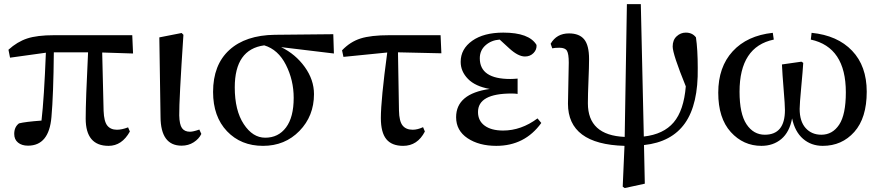

<svg xmlns="http://www.w3.org/2000/svg" viewBox="-20 -701 4314 942"><path d="M481.4 -443.4 488.3 -157.2Q490.2 -105.5 506.3 -85Q522.5 -64.5 553.7 -64.5Q578.1 -64.5 608.4 -76.2L617.2 -55.7Q578.1 14.6 512.7 14.6Q400.4 14.6 400.4 -119.1Q400.4 -208 412.1 -444.3H244.1Q242.2 -235.4 232.4 -127Q220.7 13.7 117.2 13.7Q86.9 13.7 68.4 -1.5Q49.8 -16.6 49.8 -43.9Q49.8 -78.1 73.2 -95.7Q103.5 -103.5 183.6 -109.4Q196.3 -217.8 205.1 -442.4L29.3 -418L21.5 -457Q64.5 -496.1 113.3 -512.2Q162.1 -528.3 245.1 -528.3H628.9L632.8 -438.5Z M871.1 13.7Q768.6 13.7 767.6 -127L761.7 -517.6L871.1 -539.1L879.9 -530.3Q858.4 -207 859.4 -134.8Q860.4 -89.8 873 -72.3Q885.7 -54.7 912.1 -54.7Q927.7 -54.7 958 -65.4L967.8 -43.9Q956.1 -19.5 930.2 -2.9Q904.3 13.7 871.1 13.7Z M1281.2 -25.4Q1345.7 -25.4 1383.3 -75.7Q1420.9 -126 1420.9 -220.7Q1420.9 -307.6 1382.8 -382.8Q1344.7 -458 1276.4 -478.5Q1131.8 -459 1131.8 -272.5Q1131.8 -159.2 1175.8 -92.3Q1219.7 -25.4 1281.2 -25.4ZM1618.2 -438.5 1359.4 -469.7Q1429.7 -435.5 1475.1 -372.6Q1520.5 -309.6 1520.5 -239.3Q1520.5 -131.8 1449.2 -58.6Q1377.9 14.6 1270.5 14.6Q1162.1 14.6 1093.8 -57.1Q1025.4 -128.9 1025.4 -250Q1025.4 -382.8 1105 -455.6Q1184.6 -528.3 1328.1 -530.3L1615.2 -533.2Z M1932.6 -444.3 1937.5 -158.2Q1938.5 -106.4 1955.1 -85.4Q1971.7 -64.5 2004.9 -64.5Q2028.3 -64.5 2055.7 -77.1L2064.5 -55.7Q2028.3 14.6 1958 14.6Q1902.3 14.6 1875.5 -18.1Q1848.6 -50.8 1848.6 -122.1Q1848.6 -210.9 1879.9 -443.4L1665 -421.9L1658.2 -454.1Q1698.2 -496.1 1749 -512.2Q1799.8 -528.3 1889.6 -528.3H2141.6L2145.5 -439.5Z M2617.2 -120.1 2635.7 -97.7Q2554.7 14.6 2415 14.6Q2330.1 14.6 2273.9 -22.9Q2217.8 -60.5 2217.8 -126Q2217.8 -241.2 2382.8 -264.6Q2311.5 -277.3 2275.9 -314Q2240.2 -350.6 2240.2 -397.5Q2240.2 -460.9 2296.9 -501Q2353.5 -541 2449.2 -541Q2576.2 -541 2612.3 -480.5Q2614.3 -458 2597.7 -440.9Q2581.1 -423.8 2555.7 -423.8Q2522.5 -423.8 2479.5 -462.9L2431.6 -506.8Q2390.6 -503.9 2362.3 -479Q2334 -454.1 2334 -415Q2334 -313.5 2483.4 -313.5Q2498 -313.5 2519.5 -315.4V-240.2Q2507.8 -242.2 2490.2 -242.2Q2325.2 -242.2 2325.2 -151.4Q2325.2 -108.4 2357.9 -84.5Q2390.6 -60.5 2448.2 -60.5Q2537.1 -60.5 2617.2 -120.1Z M3124 -680.7 3138.7 -31.2Q3235.4 -42 3285.2 -100.6Q3335 -159.2 3344.7 -277.3Q3280.3 -435.5 3280.3 -472.7Q3280.3 -504.9 3299.8 -522.9Q3319.3 -541 3344.7 -541Q3377 -541 3394.5 -517.6Q3403.3 -458 3403.3 -368.2Q3406.2 -189.5 3340.8 -96.7Q3275.4 -3.9 3139.6 10.7L3143.6 200.2L3044.9 221.7L3035.2 214.8L3043.9 14.6Q2766.6 6.8 2766.6 -192.4Q2766.6 -229.5 2768.6 -296.4Q2770.5 -363.3 2770.5 -393.6Q2770.5 -436.5 2761.7 -451.7Q2752.9 -466.8 2724.6 -466.8Q2702.1 -466.8 2689.5 -463.9L2681.6 -486.3Q2710.9 -537.1 2771.5 -537.1Q2822.3 -537.1 2846.2 -507.8Q2870.1 -478.5 2870.1 -411.1Q2870.1 -374 2867.2 -305.2Q2864.3 -236.3 2864.3 -194.3Q2864.3 -37.1 3044.9 -29.3L3055.7 -680.7Z M3958 -506.8 3961.9 -540Q4088.9 -527.3 4160.6 -452.1Q4232.4 -377 4232.4 -251Q4232.4 -122.1 4171.4 -53.7Q4110.4 14.6 4016.6 14.6Q3960 14.6 3919.9 -20Q3879.9 -54.7 3866.2 -120.1Q3853.5 -52.7 3813.5 -19Q3773.4 14.6 3715.8 14.6Q3627 14.6 3565.4 -53.2Q3503.9 -121.1 3503.9 -246.1Q3503.9 -372.1 3574.7 -449.2Q3645.5 -526.4 3771.5 -540L3776.4 -506.8Q3608.4 -471.7 3608.4 -251Q3608.4 -142.6 3642.6 -91.3Q3676.8 -40 3732.4 -40Q3831.1 -40 3831.1 -161.1Q3831.1 -186.5 3824.7 -262.7Q3818.4 -338.9 3816.4 -384.8L3912.1 -398.4L3920.9 -392.6Q3918.9 -357.4 3911.1 -273.9Q3903.3 -190.4 3903.3 -167Q3903.3 -105.5 3932.6 -72.8Q3961.9 -40 4009.8 -40Q4064.5 -40 4097.2 -89.4Q4129.9 -138.7 4129.9 -248Q4129.9 -469.7 3958 -506.8Z"/></svg>

Font: Bpmf Zihi Serif SemiBold
Style: SemiBold
Weight: 600
Foundry: But Ko
Version: Version 1.320